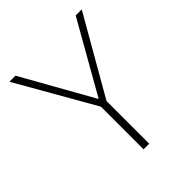

<svg xmlns="http://www.w3.org/2000/svg" viewBox="-195 -821 942 942"><g transform="rotate(-45 276.0 -350.0)"><path d="M256 -296 25 -700H67L274 -332H276L485 -700H527L295 -296V0H256Z"/></g></svg>

Font: Chakra Petch ExtraLight
Style: Regular
Weight: 275
Designer: Katatrad Aksorn Co.,Ltd.
Foundry: Cadson Demak Co.,Ltd.
Version: Version 1.000; ttfautohint (v1.6)